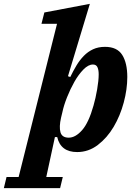

<svg xmlns="http://www.w3.org/2000/svg" viewBox="-124 -780 711 1000"><path d="M-90 142H-27L173 -656H92L107 -715L344 -760L230 -383L242 -379Q257 -410 274 -438.5Q291 -467 312.5 -489Q334 -511 361 -523.5Q388 -536 423 -536Q486 -536 512.5 -494Q539 -452 539 -379Q539 -315 520.5 -246Q502 -177 468 -119.5Q434 -62 385.5 -25Q337 12 278 12Q192 12 174 -66H162L117 142H203L189 200H-104ZM234 -63Q269 -63 303.5 -102Q338 -141 363 -230Q374 -268 382 -314.5Q390 -361 390 -393Q390 -416 383.5 -430Q377 -444 360 -444Q336 -444 310.5 -418Q285 -392 263.5 -354Q242 -316 225 -273Q208 -230 201 -196L194 -167Q183 -119 191 -91Q199 -63 234 -63Z"/></svg>

Font: IBM Plex Serif
Style: Bold Italic
Weight: 700
Italic angle: -14°
Designer: Mike Abbink, Paul van der Laan, Pieter van Rosmalen
Foundry: Bold Monday
Version: Version 3.001